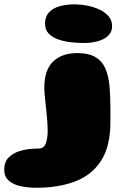

<svg xmlns="http://www.w3.org/2000/svg" viewBox="-150 -652 596 906"><path d="M21 234Q-17.5 234 -52 226.8Q-86.5 219.5 -108.2 200.8Q-130 182 -130 148.5Q-130 111.5 -108.8 90.8Q-87.5 70 -56.5 60.5Q-36 54 -13 51.5Q10 49 31.5 49Q56.5 49 65.8 25.8Q75 2.5 75 -37Q75 -52.5 73.8 -70.2Q72.5 -88 70.8 -106.8Q69 -125.5 67 -144.2Q65 -163 63.2 -180.2Q61.5 -197.5 60.2 -212Q59 -226.5 59 -237Q59 -322 100.8 -361.8Q142.5 -401.5 214 -401.5Q269.5 -401.5 301.5 -381.8Q333.5 -362 348.2 -326.2Q363 -290.5 367 -242.8Q371 -195 371 -139Q371 -133 371 -127Q371 -121 371 -114.8Q371 -108.5 371 -102Q371 -95.5 371 -89.2Q371 -83 371 -76.5Q371 38 327.2 106Q283.5 174 205 204Q126.5 234 21 234ZM243.5 -449Q215 -449 183.5 -452.8Q152 -456.5 124.5 -466Q97 -475.5 79.8 -493.5Q62.5 -511.5 62.5 -540Q62.5 -573 80.5 -593Q98.5 -613 130.2 -622.2Q162 -631.5 203.5 -631.5Q230 -631.5 260.2 -625.8Q290.5 -620 317.5 -607.8Q344.5 -595.5 361.8 -576Q379 -556.5 379 -529Q379 -500.5 359.8 -482.8Q340.5 -465 309.5 -457Q278.5 -449 243.5 -449Z"/></svg>

Font: Gluten Black
Style: Regular
Weight: 900
Designer: Tyler Finck
Foundry: Etcetera Type Company
Version: Version 1.300